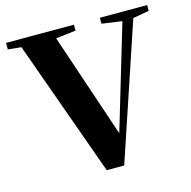

<svg xmlns="http://www.w3.org/2000/svg" viewBox="-109 -855 961 965"><g transform="rotate(-15 372.0 -372.5)"><path d="M740 -717 656 -702 420 2H329L75 -706L6 -713V-747H359V-716L255 -704L438 -161L599 -701L494 -716V-747H740Z"/></g></svg>

Font: Source Han Serif CN Heavy
Style: Regular
Weight: 900
Designer: Ryoko NISHIZUKA  (kana & ideographs); Frank Grießhammer (Latin, Greek & Cyrillic); Wenlong ZHANG  (bopomofo); Sandoll Co
Foundry: Adobe Systems Incorporated
Version: Version 1.000;PS 1;hotconv 16.6.53;makeotf.lib2.5.65590